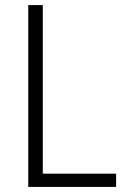

<svg xmlns="http://www.w3.org/2000/svg" viewBox="-20 -734 497 754"><path d="M91 0V-714H148V-52H436V0Z"/></svg>

Font: Noto Sans Kannada SemiCondensed Light
Style: Regular
Weight: 300
Width: 4
Designer: Jelle Bosma - Monotype Design Team
Foundry: Monotype Imaging Inc.
Version: Version 2.005; ttfautohint (v1.8.4.7-5d5b)